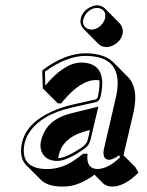

<svg xmlns="http://www.w3.org/2000/svg" viewBox="-20 -641 557 728"><path d="M286.1 -569.8Q292.5 -600.1 324.7 -615.2Q336.9 -620.6 348.1 -621.1Q365.7 -620.1 377.4 -609.4L433.6 -552.7Q448.7 -536.1 444.8 -513.2Q438.5 -482.9 406.2 -467.8Q394 -462.4 382.8 -462.4Q365.2 -463.4 353.5 -474.1L297.4 -530.8Q281.7 -547.4 286.1 -569.8ZM200.7 -41Q233.9 -43.5 293 -84Q308.6 -95.7 312.5 -109.9L321.3 -147.9L311.5 -145.5Q228 -125 207 -66.9Q203.6 -56.6 201.2 -45.4Q200.7 -42.5 200.7 -41ZM356.9 -336.9Q350.6 -337.4 343.3 -337.4Q285.6 -337.4 218.3 -256.8Q214.4 -252.4 211.4 -248.5L198.7 -249.5L142.1 -306.2L140.1 -373L144 -377Q228 -439 305.2 -439Q375.5 -438 408.7 -405.8L465.3 -349.1Q505.4 -307.1 487.3 -220.2Q486.3 -215.8 471.7 -152.8Q454.6 -80.6 448.2 -52.2L493.2 -7.3L504.9 13.7Q452.1 66.4 405.3 66.4Q383.3 65.9 371.1 54.2L338.4 21.5Q281.2 62.5 232.9 65.9Q223.6 66.4 214.4 66.4Q161.1 65.9 135.7 41.5L79.1 -15.1Q51.8 -43.9 63 -98.1Q79.1 -174.3 178.2 -218.8Q211.9 -233.9 250.5 -243.2L343.3 -264.2Q349.6 -267.6 351.6 -275.9Q358.9 -312 356.9 -336.9ZM301.3 -45.9V-47.9H299.3ZM374.5 -78.1Q378.4 -95.7 405.8 -213.4Q419.9 -274.4 420.9 -278.8Q446.3 -403.3 349.1 -424.8Q329.1 -428.7 305.2 -429.2Q231.4 -428.7 150.4 -369.1L151.9 -316.9Q224.1 -402.8 286.6 -403.8Q366.2 -403.8 367.7 -327.1Q367.7 -325.2 367.7 -324.2Q367.2 -301.3 361.3 -273.9Q356.9 -258.8 346.2 -254.4L252.9 -233.4Q132.3 -206.1 87.9 -133.8Q76.7 -114.7 72.8 -95.7Q57.6 -17.6 126 -2.9Q141.1 0 157.7 0Q209.5 0 254.9 -28.8Q271.5 -39.6 293 -56.2L295.9 -58.1H312L311 -47.4Q309.6 -1.5 349.1 0Q390.6 -1 435.5 -44.9L431.6 -52.2Q407.7 -35.2 393.6 -35.2Q374 -35.2 372.6 -58.1Q372.6 -60.1 372.1 -61Q372.6 -69.3 374.5 -78.1ZM353 -236.8 322.3 -107.9Q317.4 -88.4 298.3 -75.7Q233.4 -30.8 197.8 -30.8Q150.9 -30.8 136.7 -68.8Q133.3 -79.6 133.3 -89.8Q133.8 -97.2 134.8 -104Q149.9 -174.8 220.7 -202.1Q235.8 -208 252.4 -211.9ZM295.9 -567.9Q290.5 -542.5 312 -532.2Q315.9 -530.8 319.3 -529.8Q323.2 -529.3 326.2 -528.8Q353 -528.8 371.6 -556.2Q377 -564.5 378.4 -572.3Q383.8 -597.7 362.3 -607.9Q358.4 -609.4 355 -610.4Q351.1 -610.8 348.1 -610.8Q321.3 -610.8 303.2 -584Q297.9 -575.7 295.9 -567.9Z"/></svg>

Font: Linux Biolinum Shadow O
Style: Italic
Weight: 400
Italic angle: -12°
Designer: Philipp H. Poll
Foundry: Philipp H. Poll
Version: Version 0.6.2